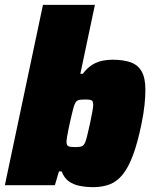

<svg xmlns="http://www.w3.org/2000/svg" viewBox="-24 -763 628 791"><path d="M360 8Q332 8 305.5 3Q279 -2 259.5 -16Q240 -30 230 -57H219L202 0H-4L153 -743H367L307 -459H317Q337 -485 357.5 -497Q378 -509 399 -513Q420 -517 438 -517Q485 -517 515 -506Q545 -495 560 -468Q575 -441 575 -393Q575 -366 571.5 -331.5Q568 -297 559 -253Q543 -175 524 -124Q505 -73 481.5 -44Q458 -15 428 -3.5Q398 8 360 8ZM284 -157Q300 -157 309 -159Q318 -161 323.5 -170Q329 -179 334 -199Q339 -219 347 -255Q353 -284 356.5 -303Q360 -322 360 -332Q360 -342 356.5 -346.5Q353 -351 345.5 -352Q338 -353 325 -353Q313 -353 305 -352Q297 -351 292 -346.5Q287 -342 283 -332Q280 -325 276 -309Q272 -293 267.5 -273.5Q263 -254 259 -235Q255 -216 252.5 -200.5Q250 -185 250 -179Q250 -164 258 -160.5Q266 -157 284 -157Z"/></svg>

Font: Saira Thin Black
Style: Italic
Weight: 900
Italic angle: -12°
Version: Version 1.101